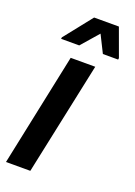

<svg xmlns="http://www.w3.org/2000/svg" viewBox="-140 -761 574 816"><g transform="rotate(20 147.0 -352.5)"><path d="M-3 0 104 -510H215L107 0ZM38 -572 39 -579 139 -705H251L297 -579L296 -572H227L188 -650L120 -572Z"/></g></svg>

Font: Saira Condensed SemiBold
Style: Italic
Weight: 600
Width: 3
Italic angle: -12°
Designer: Hector Gatti with collaboration of the Omnibus-Type team
Foundry: Omnibus-Type
Version: Version 1.101